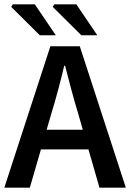

<svg xmlns="http://www.w3.org/2000/svg" viewBox="-22 -868 602 888"><path d="M-2 0 211 -654H347L560 0H438L338 -348Q322 -400 307.5 -455Q293 -510 279 -564H275Q262 -509 247.5 -454.5Q233 -400 217 -348L116 0ZM124 -177V-268H432V-177ZM162 -705 30 -836 37 -848H139L236 -705ZM354 -705 222 -836 229 -848H331L428 -705Z"/></svg>

Font: Source Sans 3 SemiBold
Style: Regular
Weight: 600
Designer: Paul D. Hunt
Foundry: Adobe
Version: Version 3.046;hotconv 1.0.118;makeotfexe 2.5.65603